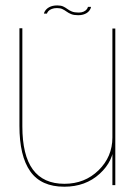

<svg xmlns="http://www.w3.org/2000/svg" viewBox="-20 -700 531 726"><path d="M405 0H416V-592H405V-107.5ZM64.5 -593H53.5V-224Q53.5 -110 94.5 -52Q135.5 6 223 6Q303.5 6 357 -43Q410.5 -92 410.5 -156.5L405 -180Q405 -107.5 352.8 -56.2Q300.5 -5 223.5 -5Q144 -5 104.2 -59Q64.5 -113 64.5 -222ZM275.5 -642.5Q286.5 -642.5 294.2 -644.8Q302 -647 307.5 -650.5Q313 -654 316.5 -658.2Q320 -662.5 322 -666.8Q324 -671 324 -674H312.5Q312 -670 308 -664.8Q304 -659.5 296.2 -656Q288.5 -652.5 277.5 -652.5Q261.5 -652.5 251.8 -656.5Q242 -660.5 234.8 -666Q227.5 -671.5 219 -675.5Q210.5 -679.5 196.5 -679.5Q187.5 -679.5 179.8 -677.8Q172 -676 166 -672.8Q160 -669.5 156 -665.5Q152 -661.5 149.5 -657.2Q147 -653 146 -648.5H157.5Q158.5 -653 163 -658Q167.5 -663 175.8 -666.2Q184 -669.5 195.5 -669.5Q208 -669.5 216.2 -665.5Q224.5 -661.5 232 -656Q239.5 -650.5 249.5 -646.5Q259.5 -642.5 275.5 -642.5Z"/></svg>

Font: Anybody Thin
Style: Regular
Weight: 100
Designer: Tyler Finck
Foundry: Etcetera Type Company
Version: Version 1.114;gftools[0.9.25]